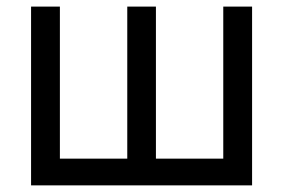

<svg xmlns="http://www.w3.org/2000/svg" viewBox="-20 -559 854 579"><path d="M73.7 -539.1H160.6V-80.6H363.8V-539.1H450.2V-80.6H653.3V-539.1H740.2V0H73.7Z"/></svg>

Font: Inter 18pt
Style: Regular
Weight: 400
Designer: Rasmus Andersson
Foundry: rsms
Version: Version 4.001;git-66647c0bb